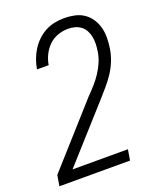

<svg xmlns="http://www.w3.org/2000/svg" viewBox="-138 -827 752 912"><g transform="rotate(-20 237.5 -371.5)"><path d="M3 0 12 -54 281 -355Q301 -375 319.5 -396Q338 -417 353 -440Q368 -463 378.5 -488Q389 -513 393 -539V-540Q396 -558 396.5 -576Q397 -594 394 -611Q391 -628 383 -643.5Q375 -659 361.5 -669.5Q348 -680 331 -684.5Q314 -689 296 -689Q271 -689 245 -680Q219 -671 199.5 -652Q180 -633 168 -608.5Q156 -584 152 -559V-558H93V-559Q97 -583 105.5 -606.5Q114 -630 127.5 -651.5Q141 -673 159.5 -691Q178 -709 200.5 -721Q223 -733 247.5 -738Q272 -743 296 -743Q323 -743 349 -737.5Q375 -732 395.5 -718Q416 -704 430 -683Q444 -662 450.5 -637Q457 -612 456.5 -585Q456 -558 452 -531Q447 -501 435.5 -472Q424 -443 406.5 -416.5Q389 -390 368 -366Q347 -342 326 -318L89 -54H369L360 0Z"/></g></svg>

Font: Iosevka QP Light
Style: Italic
Weight: 300
Italic angle: -9°
Designer: Belleve Invis
Foundry: Belleve Invis
Version: Version 20.0.0; ttfautohint (v1.8.4)